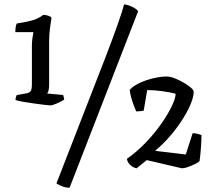

<svg xmlns="http://www.w3.org/2000/svg" viewBox="-20 -775 1000 891"><path d="M214 -286Q208 -286 186 -288.5Q164 -291 136.5 -295Q109 -299 85.5 -303Q62 -307 52 -311Q52 -323 58 -334L98 -341Q114 -343 121 -350.5Q128 -358 128 -384V-561Q128 -579 130.5 -598Q133 -617 135 -626H51Q51 -635 52.5 -647.5Q54 -660 58 -666Q93 -671 124.5 -679Q156 -687 181 -706Q191 -706 202.5 -702.5Q214 -699 219 -693Q216 -677 212 -645Q208 -613 208 -583V-382Q208 -353 199 -341L273 -334Q274 -331 275.5 -325.5Q277 -320 278 -313Q265 -304 244 -295Q223 -286 214 -286ZM303 96Q284 96 268 89.5Q252 83 242 76L471 -513Q504 -599 526.5 -663Q549 -727 556 -755Q580 -751 597.5 -741.5Q615 -732 621 -723ZM614 6Q598 3 584.5 -9.5Q571 -22 569 -38Q616 -71 657 -114Q698 -157 729 -201.5Q760 -246 777.5 -283Q795 -320 795 -340Q771 -347 732.5 -352Q694 -357 663 -357L647 -262Q641 -260 630 -259Q619 -258 612 -258Q603 -279 594 -305.5Q585 -332 582 -358Q599 -377 630 -391Q661 -405 694.5 -412.5Q728 -420 753 -420Q769 -420 790 -412Q811 -404 831.5 -392Q852 -380 865.5 -368.5Q879 -357 879 -349Q879 -321 857 -274.5Q835 -228 794.5 -174.5Q754 -121 700 -75L842 -58L874 -157Q883 -157 896 -154Q909 -151 915 -148Q915 -119 912 -83Q909 -47 906 -27Q898 -20 882.5 -12.5Q867 -5 851 0.5Q835 6 824 6L661 -32Z"/></svg>

Font: Texturina
Style: Regular
Weight: 400
Designer: Guillermo Torres Carreño
Foundry: Omnibus-Type
Version: Version 1.002; ttfautohint (v1.8.3)